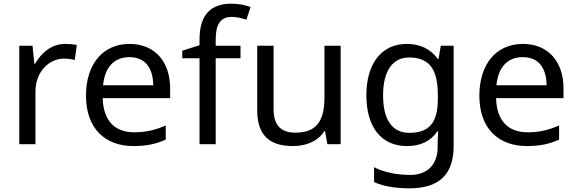

<svg xmlns="http://www.w3.org/2000/svg" viewBox="-20 -785 3138 1045"><path d="M335 -546C260 -546 205 -497 171 -438H167L157 -536H85V0H173V-286C173 -394 246 -466 329 -466C347 -466 370 -463 387 -459L398 -540C380 -544 355 -546 335 -546Z M685 -546C543 -546 448 -440 448 -264C448 -85 553 10 706 10C779 10 827 -1 882 -25V-102C826 -78 778 -65 710 -65C603 -65 542 -130 539 -251H906V-304C906 -450 822 -546 685 -546ZM684 -474C773 -474 813 -412 814 -321H541C550 -417 600 -474 684 -474Z M1289 -468V-536H1154V-571C1154 -655 1182 -693 1241 -693C1270 -693 1299 -685 1321 -678L1344 -747C1318 -756 1282 -765 1240 -765C1130 -765 1066 -708 1066 -570V-539L972 -509V-468H1066V0H1154V-468Z M1834 -536H1746V-257C1746 -132 1707 -63 1588 -63C1507 -63 1469 -105 1469 -191V-536H1380V-185C1380 -49 1446 10 1575 10C1644 10 1710 -15 1745 -71H1749L1762 0H1834Z M2194 -546C2056 -546 1974 -438 1974 -267C1974 -92 2056 10 2195 10C2268 10 2324 -16 2361 -71H2365C2364 -59 2362 -21 2362 -5V16C2362 110 2306 167 2214 167C2137 167 2067 152 2016 125V206C2067 229 2131 240 2209 240C2373 240 2449 162 2449 9V-536H2379L2367 -465H2362C2322 -520 2264 -546 2194 -546ZM2206 -472C2314 -472 2363 -413 2363 -267V-246C2363 -117 2316 -62 2208 -62C2114 -62 2065 -134 2065 -266C2065 -398 2116 -472 2206 -472Z M2826 -546C2684 -546 2589 -440 2589 -264C2589 -85 2694 10 2847 10C2920 10 2968 -1 3023 -25V-102C2967 -78 2919 -65 2851 -65C2744 -65 2683 -130 2680 -251H3047V-304C3047 -450 2963 -546 2826 -546ZM2825 -474C2914 -474 2954 -412 2955 -321H2682C2691 -417 2741 -474 2825 -474Z"/></svg>

Font: Noto Sans Psalter Pahlavi
Style: Regular
Weight: 400
Designer: Monotype Design Team
Foundry: Monotype Imaging Inc.
Version: Version 2.002